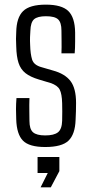

<svg xmlns="http://www.w3.org/2000/svg" viewBox="-20 -627 396 828"><path d="M175 7Q106 7 79 -20.5Q52 -48 50 -112Q49 -135 49 -156.5Q49 -178 51 -204H107Q106 -173 106.5 -148.5Q107 -124 107 -106Q107 -70 122.5 -56.5Q138 -43 175 -43Q213 -43 230 -56.5Q247 -70 248 -106Q249 -148 248 -182Q247 -222 237.5 -240.5Q228 -259 198 -269L148 -284Q111 -295 90 -311.5Q69 -328 60 -355.5Q51 -383 50 -427Q49 -447 49 -459.5Q49 -472 50 -488Q51 -551 79.5 -579Q108 -607 178 -607Q246 -607 274.5 -579.5Q303 -552 304 -487Q304 -476 304 -447Q304 -418 302 -397H245Q246 -423 245.5 -450Q245 -477 245 -495Q245 -530 230.5 -543.5Q216 -557 178 -557Q142 -557 127 -544Q112 -531 111 -494Q110 -483 109.5 -466.5Q109 -450 110 -433Q111 -394 118.5 -370Q126 -346 160 -337L208 -323Q260 -309 284 -277.5Q308 -246 308 -183Q308 -162 307.5 -147Q307 -132 306 -110Q304 -48 275.5 -20.5Q247 7 175 7ZM142 119V50H236V111L199 181H155L186 119Z"/></svg>

Font: Big Shoulders Text Light
Style: Regular
Weight: 300
Designer: Patric King
Foundry: XO Type Co
Version: Version 1.000; ttfautohint (v1.8.2)